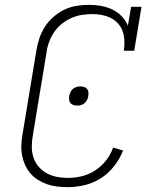

<svg xmlns="http://www.w3.org/2000/svg" viewBox="-20 -763 640 791"><path d="M260 8Q237 8 215.5 5.5Q194 3 174 -4Q154 -11 136.5 -22Q119 -33 105.5 -48.5Q92 -64 83.5 -83Q75 -102 71 -123Q67 -144 68 -166.5Q69 -189 73 -211L130 -556Q134 -581 142.5 -606Q151 -631 165.5 -653.5Q180 -676 201 -694Q222 -712 246 -723.5Q270 -735 296 -739Q322 -743 347 -743Q372 -743 397 -738.5Q422 -734 443.5 -723.5Q465 -713 481.5 -696Q498 -679 507 -657L520 -735H563L533 -554H490Q495 -584 490.5 -614Q486 -644 467 -665.5Q448 -687 419.5 -696Q391 -705 361 -705Q339 -705 317 -701.5Q295 -698 274.5 -689Q254 -680 235.5 -665.5Q217 -651 204 -632Q191 -613 183 -592Q175 -571 172 -549L115 -204Q111 -181 111 -158Q111 -135 118 -114Q125 -93 139 -76.5Q153 -60 172 -49.5Q191 -39 213.5 -34.5Q236 -30 260 -30Q288 -30 317 -37Q346 -44 371.5 -60.5Q397 -77 416.5 -101.5Q436 -126 446 -155L487 -143Q474 -109 450.5 -79Q427 -49 396 -29Q365 -9 329.5 -0.5Q294 8 260 8ZM299 -328Q291 -328 283.5 -330Q276 -332 271 -337.5Q266 -343 265 -350.5Q264 -358 265 -366Q266 -374 269.5 -382Q273 -390 279.5 -396Q286 -402 294.5 -404.5Q303 -407 311 -407Q318 -407 325.5 -405Q333 -403 338 -397.5Q343 -392 344 -384.5Q345 -377 344 -369Q343 -361 339.5 -353Q336 -345 329.5 -339Q323 -333 315 -330.5Q307 -328 299 -328Z"/></svg>

Font: Iosevka Slab XLtEx
Style: Italic
Weight: 200
Width: 7
Italic angle: -9°
Monospace: yes
Designer: Belleve Invis
Foundry: Belleve Invis
Version: Version 11.1.0; ttfautohint (v1.8.3)